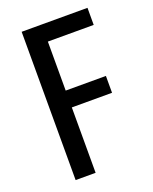

<svg xmlns="http://www.w3.org/2000/svg" viewBox="-127 -731 638 803"><g transform="rotate(-20 192.0 -330.0)"><path d="M69 0V-660H362V-584H158V-366H337V-291H158V0Z"/></g></svg>

Font: Bricolage Grotesque 12pt Condensed
Style: Regular
Weight: 400
Width: 3
Designer: Mathieu Triay
Foundry: Atelier Triay
Version: Version 1.001; ttfautohint (v1.8.4.7-5d5b);gftools[0.9.33.de